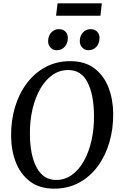

<svg xmlns="http://www.w3.org/2000/svg" viewBox="-20 -1119 718 1149"><path d="M304 10Q217.5 10 160.5 -32.5Q103.5 -75 75.2 -146.8Q47 -218.5 46.5 -305Q45.5 -397 69.8 -478Q94 -559 140.8 -621Q187.5 -683 253.2 -718Q319 -753 400.5 -753Q488.5 -753 545 -710Q601.5 -667 629 -596Q656.5 -525 657.5 -440.5Q658.5 -348.5 634.5 -267Q610.5 -185.5 564.5 -123.2Q518.5 -61 452.5 -25.5Q386.5 10 304 10ZM316 -42Q367.5 -42 409.8 -72Q452 -102 482 -155.5Q512 -209 527.8 -279.5Q543.5 -350 542.5 -430.5Q541 -554.5 503.5 -627.2Q466 -700 388 -700Q336 -700 293.8 -670.2Q251.5 -640.5 221 -587.5Q190.5 -534.5 174.2 -464.5Q158 -394.5 159 -314.5Q160 -188.5 200 -115.2Q240 -42 316 -42ZM318.5 -818.5Q297 -818.5 282 -834.8Q267 -851 268 -875Q269 -905.5 287.2 -925Q305.5 -944.5 332.5 -944.5Q358.5 -944.5 372.5 -929Q386.5 -913.5 386 -890.5Q385.5 -859.5 367.2 -839Q349 -818.5 318.5 -818.5ZM508 -818.5Q486.5 -818.5 471.8 -834.8Q457 -851 457.5 -875Q458.5 -905.5 476.5 -925Q494.5 -944.5 522 -944.5Q548 -944.5 562 -929Q576 -913.5 575.5 -890.5Q575 -859.5 556.8 -839Q538.5 -818.5 508 -818.5ZM324.5 -1099H589.5L581 -1025H315.5Z"/></svg>

Font: Merriweather
Style: Italic
Weight: 400
Italic angle: -7.8°
Designer: Eben Sorkin
Foundry: Eben Sorkin
Version: Version 2.100